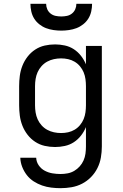

<svg xmlns="http://www.w3.org/2000/svg" viewBox="-20 -760 640 1003"><path d="M296 223Q272 223 247.5 220Q223 217 200 209Q177 201 156 187.5Q135 174 120 154.5Q105 135 96 112Q87 89 86 64H169Q170 86 182.5 104Q195 122 214 132Q233 142 254 145.5Q275 149 296 149Q315 149 333.5 145.5Q352 142 368 132.5Q384 123 396.5 109Q409 95 416.5 78Q424 61 426.5 42.5Q429 24 429 5V-96Q419 -72 403 -51.5Q387 -31 365.5 -17Q344 -3 318.5 2.5Q293 8 268 8Q240 8 213.5 2Q187 -4 164 -19Q141 -34 124 -56Q107 -78 97 -103.5Q87 -129 83.5 -156Q80 -183 80 -210V-310Q80 -337 83.5 -364Q87 -391 97 -416.5Q107 -442 124 -464Q141 -486 164 -501Q187 -516 213.5 -522Q240 -528 268 -528Q293 -528 318.5 -522.5Q344 -517 365.5 -503Q387 -489 403 -468.5Q419 -448 429 -424V-520H512V5Q512 34 507 63Q502 92 489 118Q476 144 455.5 165Q435 186 409 199.5Q383 213 354 218Q325 223 296 223ZM299 -65Q318 -65 336 -69Q354 -73 370 -82.5Q386 -92 398 -106.5Q410 -121 417 -138Q424 -155 426.5 -173.5Q429 -192 429 -210V-310Q429 -328 426.5 -346.5Q424 -365 417 -382Q410 -399 398 -413.5Q386 -428 370 -437.5Q354 -447 336 -451Q318 -455 299 -455Q280 -455 261.5 -451Q243 -447 226.5 -438Q210 -429 197 -414.5Q184 -400 176.5 -383Q169 -366 166 -347.5Q163 -329 163 -310V-210Q163 -191 166 -172.5Q169 -154 176.5 -137Q184 -120 197 -105.5Q210 -91 226.5 -82Q243 -73 261.5 -69Q280 -65 299 -65ZM300 -600Q280 -600 259.5 -603Q239 -606 220.5 -613Q202 -620 185.5 -633Q169 -646 158.5 -663Q148 -680 143.5 -700Q139 -720 139 -740H221Q221 -725 227 -711.5Q233 -698 244.5 -689Q256 -680 270.5 -677Q285 -674 300 -674Q315 -674 329.5 -677Q344 -680 355.5 -689Q367 -698 373 -711.5Q379 -725 379 -740H461Q461 -720 456.5 -700Q452 -680 441.5 -663Q431 -646 414.5 -633Q398 -620 379.5 -613Q361 -606 340.5 -603Q320 -600 300 -600Z"/></svg>

Font: Iosevka Custom Extended
Style: Regular
Weight: 400
Width: 7
Monospace: yes
Designer: Belleve Invis
Foundry: Belleve Invis
Version: Version 11.2.4; ttfautohint (v1.8.4)